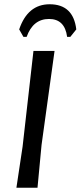

<svg xmlns="http://www.w3.org/2000/svg" viewBox="-20 -881 378 901"><path d="M90 -708 70 -743Q110 -861 213 -861Q324 -861 338 -743L310 -708H295Q284 -792 210 -792Q135 -792 105 -708ZM236 -642 175 -201 156 0H57L86 -193L137 -642Z"/></svg>

Font: Alegreya Sans SC Medium
Style: Italic
Weight: 500
Italic angle: -7°
Designer: Juan Pablo del Peral
Foundry: Huerta Tipografica
Version: Version 2.007